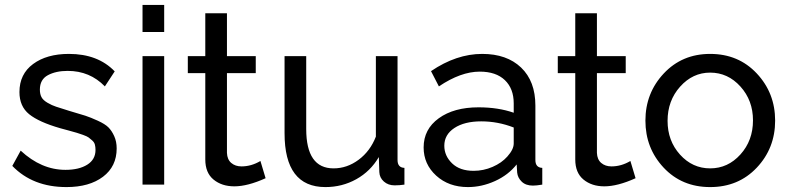

<svg xmlns="http://www.w3.org/2000/svg" viewBox="-20 -750 3205 780"><path d="M250 10Q113 10 30 -76L64 -138Q148 -60 246 -60Q301 -60 334.5 -81Q368 -102 368 -141Q368 -153 365.5 -162.5Q363 -172 354.5 -179.5Q346 -187 340 -191.5Q334 -196 317.5 -202Q301 -208 292 -210.5Q283 -213 260 -219.5Q237 -226 225 -229Q138 -254 98.5 -286Q59 -318 59 -376Q59 -449 114.5 -490Q170 -531 260 -531Q378 -531 446 -460L406 -399Q345 -462 255 -462Q207 -462 174.5 -444.5Q142 -427 142 -386Q142 -368 148.5 -355.5Q155 -343 173 -332.5Q191 -322 208 -316.5Q225 -311 260 -300Q305 -287 326.5 -280Q348 -273 377.5 -259.5Q407 -246 420.5 -232.5Q434 -219 444 -197Q454 -175 454 -147Q454 -74 398.5 -32Q343 10 250 10Z M559 -620V-730H647V-620ZM559 0V-522H647V0Z M1059 -26Q986 7 932 7Q881 7 847.5 -20.5Q814 -48 814 -102V-453H743V-522H814V-696H902V-522H1019V-453H902V-129Q903 -102 919.5 -88Q936 -74 961 -74Q1001 -74 1038 -96Z M1136 -209V-522H1224V-226Q1224 -66 1335 -66Q1390 -66 1437 -101Q1484 -136 1507 -195V-522H1595V-100Q1595 -69 1623 -68V0Q1603 3 1583 3Q1557 3 1539.5 -12.5Q1522 -28 1521 -51L1519 -112Q1485 -54 1427.5 -22Q1370 10 1302 10Q1136 10 1136 -209Z M1701 -151Q1701 -225 1762.5 -269.5Q1824 -314 1924 -314Q2004 -314 2067 -292V-330Q2067 -390 2031 -424.5Q1995 -459 1929 -459Q1852 -459 1763 -399L1731 -461Q1834 -531 1939 -531Q2039 -531 2097 -475.5Q2155 -420 2155 -321V-100Q2155 -69 2183 -68V0Q2159 4 2145 4Q2116 4 2099.5 -12Q2083 -28 2081 -49L2079 -82Q2045 -39 1991 -14.5Q1937 10 1881 10Q1803 10 1752 -36.5Q1701 -83 1701 -151ZM2041 -114Q2067 -143 2067 -167V-232Q2003 -257 1935 -257Q1867 -257 1826 -230Q1785 -203 1785 -158Q1785 -117 1816.5 -86.5Q1848 -56 1904 -56Q1944 -56 1981 -72Q2018 -88 2041 -114Z M2562 -26Q2489 7 2435 7Q2384 7 2350.5 -20.5Q2317 -48 2317 -102V-453H2246V-522H2317V-696H2405V-522H2522V-453H2405V-129Q2406 -102 2422.5 -88Q2439 -74 2464 -74Q2504 -74 2541 -96Z M2865 -531Q2980 -531 3054.5 -451.5Q3129 -372 3129 -260Q3129 -148 3054.5 -69Q2980 10 2865 10Q2750 10 2676 -69Q2602 -148 2602 -260Q2602 -372 2676.5 -451.5Q2751 -531 2865 -531ZM3039 -261Q3039 -342 2988 -398.5Q2937 -455 2865 -455Q2794 -455 2743 -398Q2692 -341 2692 -259Q2692 -178 2742.5 -122Q2793 -66 2865 -66Q2937 -66 2988 -122.5Q3039 -179 3039 -261Z"/></svg>

Font: Raleway-v4020 Medium
Style: Regular
Weight: 500
Designer: Matt McInerney, Pablo Impallari, Rodrigo Fuenzalida
Foundry: Matt McInerney, Pablo Impallari, Rodrigo Fuenzalida
Version: Version 4.020;PS 004.020;hotconv 1.0.88;makeotf.lib2.5.64775